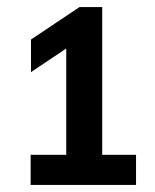

<svg xmlns="http://www.w3.org/2000/svg" viewBox="-20 -830 437 542"><path d="M66.5 -308V-393H167V-693L67.5 -626.5V-718.5L204.5 -810H268.5V-393H364V-308Z"/></svg>

Font: Encode Sans SmCnd SmBold
Style: Regular
Weight: 600
Width: 4
Designer: Multiple Designers
Foundry: Impallari Type
Version: Version 3.002; ttfautohint (v1.8.3) -l 8 -r 50 -G 200 -x 14 